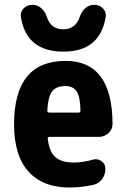

<svg xmlns="http://www.w3.org/2000/svg" viewBox="-20 -790 540 819"><path d="M314.5 -309.6Q323.2 -309.6 323.2 -318.4Q322.3 -377 307.1 -399.9Q292 -422.9 259.8 -422.9Q220.7 -422.9 203.1 -401.4Q185.5 -379.9 181.6 -318.4Q181.6 -310.5 190.4 -309.6ZM259.8 -530.3Q459 -530.3 460 -261.7Q460 -237.3 442.4 -221.7Q424.8 -206.1 401.4 -206.1H191.4Q182.6 -206.1 183.6 -198.2Q190.4 -141.6 216.8 -119.1Q243.2 -96.7 294.9 -96.7Q333 -96.7 377.9 -109.4Q397.5 -114.3 413.6 -102.1Q429.7 -89.8 429.7 -70.3Q429.7 -44.9 415 -25.4Q400.4 -5.9 376 -1Q326.2 9.8 275.4 9.8Q163.1 9.8 101.6 -58.1Q40 -126 40 -259.8Q40 -530.3 259.8 -530.3ZM430.7 -716.8Q406.2 -569.3 249.5 -569.8Q92.8 -570.3 69.3 -716.8Q65.4 -738.3 80.6 -753.9Q95.7 -769.5 117.7 -769.5Q139.6 -769.5 156.2 -754.9Q172.9 -740.2 179.7 -717.8Q197.3 -665 249.5 -665Q301.8 -665 320.3 -717.8Q327.1 -740.2 343.8 -754.9Q360.4 -769.5 382.3 -769.5Q404.3 -769.5 419.4 -753.9Q434.6 -738.3 430.7 -716.8Z"/></svg>

Font: Rounded Mgen+ 1m bold
Style: Bold
Weight: 700
Designer: [Source Han Sans]
Ryoko NISHIZUKA  (kana & ideographs); Paul D. Hunt (Latin, Greek & Cyrillic); Wenlong ZHANG  (bopomofo
Version: Version 1.059.20150602